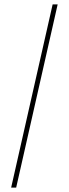

<svg xmlns="http://www.w3.org/2000/svg" viewBox="-20 -770 315 879"><path d="M221 -750H244L54 89H31Z"/></svg>

Font: Moniqa SemBd Narrow Heading
Style: Regular
Weight: 600
Width: 4
Designer: Rajesh Rajput
Foundry: Rajesh Rajput
Version: Version 1.000